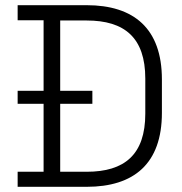

<svg xmlns="http://www.w3.org/2000/svg" viewBox="-20 -720 702 740"><path d="M48 0H314C496 0 604 -89 604 -285V-414C604 -610 496 -700 314 -700H48V-642H148V-370H48V-320H148V-58H48ZM212 -58V-320H336V-370H212V-641H314C460 -641 540 -575 540 -417V-282C540 -124 460 -58 314 -58Z"/></svg>

Font: Meta Space Light
Style: Regular
Weight: 300
Designer: Meta Pool / Florian Karsten
Foundry: Meta Pool / Florian Karsten
Version: Version 2.000;Glyphs 3.1.1 (3137)